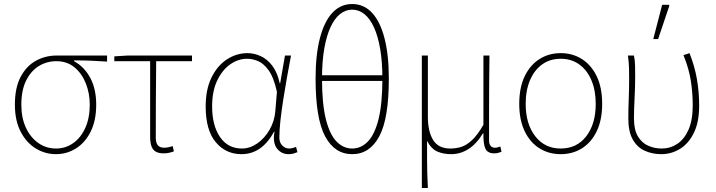

<svg xmlns="http://www.w3.org/2000/svg" viewBox="-20 -754 3558 954"><path d="M258 12Q204 12 157.5 -16.5Q111 -45 82.5 -100Q54 -155 54 -234Q54 -319 83 -373Q112 -427 159 -452.5Q206 -478 260 -478H512V-448Q470 -451 430 -452.5Q390 -454 348 -454V-450Q399 -422 428.5 -367Q458 -312 458 -234Q458 -155 430.5 -100Q403 -45 357.5 -16.5Q312 12 258 12ZM258 -16Q306 -16 344 -43Q382 -70 404 -119Q426 -168 426 -234Q426 -290 406.5 -339.5Q387 -389 350 -419.5Q313 -450 260 -450Q212 -450 172.5 -425.5Q133 -401 109.5 -353Q86 -305 86 -234Q86 -168 109 -119Q132 -70 171 -43Q210 -16 258 -16Z M794 8Q769 8 754 -0.5Q739 -9 732.5 -27.5Q726 -46 726 -76V-450H548V-474L614 -478H934V-450H756Q755 -354 754.5 -260Q754 -166 754 -70Q754 -45 764 -32.5Q774 -20 796 -20Q807 -20 818 -22.5Q829 -25 838 -28L844 -2Q837 1 823 4.5Q809 8 794 8Z M1180 12Q1102 12 1052 -47.5Q1002 -107 1002 -225Q1002 -310 1031 -369Q1060 -428 1107.5 -459Q1155 -490 1210 -490Q1242 -490 1274.5 -475.5Q1307 -461 1332.5 -428Q1358 -395 1370 -340H1372L1396 -478H1426Q1416 -426 1406 -370Q1396 -314 1387.5 -259.5Q1379 -205 1373.5 -156.5Q1368 -108 1368 -70Q1368 -46 1382.5 -31Q1397 -16 1416 -16Q1425 -16 1434.5 -18.5Q1444 -21 1451 -24L1458 2Q1451 5 1440 8.5Q1429 12 1414 12Q1378 12 1356 -16.5Q1334 -45 1344 -100H1342Q1281 12 1180 12ZM1182 -16Q1222 -16 1258.5 -41.5Q1295 -67 1319.5 -109.5Q1344 -152 1348 -202L1356 -298Q1340 -370 1314.5 -405Q1289 -440 1261 -451Q1233 -462 1208 -462Q1163 -462 1123.5 -434Q1084 -406 1059 -353.5Q1034 -301 1034 -225Q1034 -131 1073 -73.5Q1112 -16 1182 -16Z M1730 12Q1643 12 1595.5 -76.5Q1548 -165 1548 -364Q1548 -481 1569.5 -564Q1591 -647 1631.5 -690.5Q1672 -734 1730 -734Q1788 -734 1828.5 -690.5Q1869 -647 1890.5 -564Q1912 -481 1912 -364Q1912 -165 1864.5 -76.5Q1817 12 1730 12ZM1730 -16Q1774 -16 1808 -51Q1842 -86 1861 -162.5Q1880 -239 1880 -364Q1880 -447 1869 -511Q1858 -575 1838 -618.5Q1818 -662 1790.5 -684Q1763 -706 1730 -706Q1697 -706 1669.5 -684Q1642 -662 1622 -618.5Q1602 -575 1591 -511Q1580 -447 1580 -364Q1580 -239 1599 -162.5Q1618 -86 1652 -51Q1686 -16 1730 -16ZM1566 -352V-380H1894V-352Z M2076 180V-478H2106V-174Q2106 -101 2132 -58.5Q2158 -16 2218 -16Q2244 -16 2270 -23.5Q2296 -31 2324 -56.5Q2352 -82 2382 -134V-478H2412Q2411 -406 2410.5 -336Q2410 -266 2410 -196.5Q2410 -127 2410 -56Q2410 -38 2418 -29Q2426 -20 2438 -20Q2446 -20 2451.5 -21.5Q2457 -23 2466 -26L2472 0Q2465 3 2456 5.5Q2447 8 2436 8Q2403 8 2392 -15Q2381 -38 2382 -92H2380Q2347 -38 2307 -13Q2267 12 2222 12Q2183 12 2153 -1Q2123 -14 2102 -54Q2102 3 2102 39.5Q2102 76 2103 107.5Q2104 139 2106 180Z M2766 12Q2707 12 2660.5 -17Q2614 -46 2587 -102Q2560 -158 2560 -238Q2560 -319 2587 -375Q2614 -431 2660.5 -460.5Q2707 -490 2766 -490Q2825 -490 2871.5 -460.5Q2918 -431 2945 -375Q2972 -319 2972 -238Q2972 -158 2945 -102Q2918 -46 2871.5 -17Q2825 12 2766 12ZM2766 -16Q2846 -16 2893 -77Q2940 -138 2940 -238Q2940 -305 2918.5 -355.5Q2897 -406 2858 -434Q2819 -462 2766 -462Q2713 -462 2674 -434Q2635 -406 2613.5 -355.5Q2592 -305 2592 -238Q2592 -138 2639.5 -77Q2687 -16 2766 -16Z M3266 12Q3221 12 3183.5 -5Q3146 -22 3124 -61Q3102 -100 3102 -165Q3102 -214 3104 -262.5Q3106 -311 3106 -360Q3106 -389 3105.5 -415.5Q3105 -442 3100 -478H3130Q3135 -453 3135.5 -427.5Q3136 -402 3136 -372Q3136 -323 3133 -265.5Q3130 -208 3130 -166Q3130 -109 3149.5 -76.5Q3169 -44 3200.5 -30Q3232 -16 3268 -16Q3310 -16 3345 -39Q3380 -62 3401 -109.5Q3422 -157 3422 -230Q3422 -292 3412.5 -353Q3403 -414 3376 -480L3406 -490Q3432 -424 3443 -360Q3454 -296 3454 -229Q3454 -148 3428 -94.5Q3402 -41 3359 -14.5Q3316 12 3266 12ZM3226 -560 3270 -730H3304L3306 -726L3250 -560Z"/></svg>

Font: SourceSans3VF
Style: Regular
Weight: 200
Designer: Paul D. Hunt
Foundry: Adobe
Version: Version 3.052;hotconv 1.1.0;makeotfexe 2.6.0